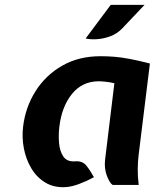

<svg xmlns="http://www.w3.org/2000/svg" viewBox="-20 -760 653 789"><path d="M249 9Q201.5 11.5 166.2 -9.8Q131 -31 108.8 -68.2Q86.5 -105.5 78 -150.5Q69.5 -195.5 75 -240Q84.5 -319.5 126 -385.2Q167.5 -451 235.5 -490Q303.5 -529 393 -529Q421 -529 449.2 -526.8Q477.5 -524.5 512.5 -518Q547.5 -511.5 596 -499L550 -126Q546.5 -98.5 546 -67Q545.5 -35.5 550 0H443Q431 -7 419.2 -37.8Q407.5 -68.5 412 -105L450 -418Q430.5 -422.5 413.5 -424.2Q396.5 -426 386 -426Q318 -426 276 -374.2Q234 -322.5 224 -240Q220 -208 222.5 -174Q225 -140 240 -117.2Q255 -94.5 289 -97Q318.5 -99.5 334.5 -79.8Q350.5 -60 366 -32Q336 -15.5 305.2 -4Q274.5 7.5 249 9ZM332 -602 435 -740H574L484 -645Q461.5 -621 432.2 -610.5Q403 -600 375.8 -598.8Q348.5 -597.5 332 -602Z"/></svg>

Font: Expletus Sans
Style: Italic
Weight: 400
Italic angle: -7°
Designer: Jasper de Waard
Foundry: Designtown
Version: Version 7.500